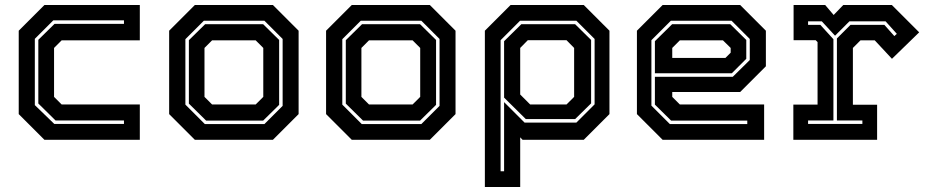

<svg xmlns="http://www.w3.org/2000/svg" viewBox="-20 -560 3716 769"><path d="M158 0 55 -103V-437L158 -540H540V-398.5H227L196.5 -368V-172L227 -141.5H540V0ZM197.5 -63.5H476.5V-77.5H202.5L133.5 -145.5V-400.5L198.5 -464.5H476.5V-478.5H193.5L119.5 -404.5V-139Z M760.5 0 657.5 -103V-437L760.5 -540H1073L1176 -437V-103L1073 0ZM800.5 -63H1039L1112 -136V-404L1039 -477H796.5L722.5 -403V-141ZM805.5 -77 736.5 -145V-399L801.5 -463H1034L1098 -400V-140L1034 -77ZM829.5 -141.5H1004L1034.5 -172V-368L1004 -398.5H829.5L799 -368V-172Z M1389 0 1286 -103V-437L1389 -540H1701.5L1804.5 -437V-103L1701.5 0ZM1429 -63H1667.5L1740.5 -136V-404L1667.5 -477H1425L1351 -403V-141ZM1434 -77 1365 -145V-399L1430 -463H1662.5L1726.5 -400V-140L1662.5 -77ZM1458 -141.5H1632.5L1663 -172V-368L1632.5 -398.5H1458L1427.5 -368V-172Z M1922 189V-437L2025 -540H2318L2421 -437V-103L2318 0H2073L2063.5 -10V189ZM1985 126H1999V-151L2081 -69H2288.5L2361.5 -142V-404L2288.5 -477H2063L1985 -399ZM2103.5 -141.5H2249L2279.5 -172V-368L2249 -399H2094L2063.5 -368V-181.5ZM2086 -83 1999 -169V-395L2068 -463H2283.5L2347.5 -400V-146L2283.5 -83Z M2944.5 -540 3047.5 -437V-294.5L2944.5 -191.5H2672.5V-172L2703 -141.5H3040.5V0H2634L2531 -103V-437L2634 -540ZM2905 -463 2969 -400V-324.5L2911 -266.5H2603V-395L2672 -463ZM2910 -477H2667L2589 -399V-137L2663 -63H2973V-77H2668L2603 -141V-252.5H2915L2983 -319.5V-404ZM2875.5 -398.5H2703L2672.5 -368V-328H2885.5L2906.5 -349V-368Z M3157.5 0V-141H3254.5V-391.5L3247 -399H3158.5V-540H3285L3319 -500L3357.5 -540H3552L3661.5 -430.5L3552.5 -324.5L3483.5 -398.5H3426.5L3396 -368V-140.5H3493V0ZM3216.5 -63.5H3434V-77.5H3332V-406L3386.5 -460.5H3522L3562 -415.5L3572 -424.5L3527 -474.5H3382L3324.5 -417L3271.5 -474.5H3216.5V-460.5H3265.5L3318 -403V-77.5H3216.5Z"/></svg>

Font: Tourney
Style: Bold
Weight: 700
Designer: Tyler Finck
Foundry: Etcetera Type Co
Version: Version 1.015